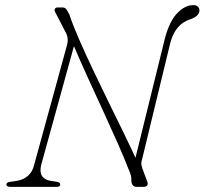

<svg xmlns="http://www.w3.org/2000/svg" viewBox="-20 -729 798 749"><path d="M140.5 -85Q128 -32 177.5 -23.5L201 -20Q215 -18 215 -8.5Q215 0 200 0H21Q5 0 5 -9.5Q5 -18.5 22 -20L46 -23.5Q70.5 -27.5 88.5 -42.8Q106.5 -58 113 -85L241 -551.5Q249.5 -581.5 235 -605L196.5 -679.5Q191 -687.5 193.8 -693.8Q196.5 -700 205.5 -700H223Q233 -700 238.2 -693.5Q243.5 -687 250.5 -672.5Q264.5 -630.5 289 -574.5Q313.5 -518.5 343.2 -455.8Q373 -393 403.8 -330.5Q434.5 -268 461.8 -212Q489 -156 508.5 -113.5L624 -582Q642 -647.5 672 -678.2Q702 -709 734 -709Q746 -709 752 -703Q758 -697 758 -688.5Q758 -666 721.5 -653.5Q665 -635.5 645 -564.5L534.5 -108.5Q531.5 -100 531.2 -92.2Q531 -84.5 535.5 -71.5L553.5 -23Q563.5 0 537.5 0H514.5Q492.5 0 492.5 -26Q492.5 -37.5 490.2 -46Q488 -54.5 481 -70Q466 -109.5 440.5 -167.2Q415 -225 384.5 -291.2Q354 -357.5 323.5 -424.2Q293 -491 268.5 -549Z"/></svg>

Font: Fraunces 9pt S000 Thin
Style: Italic
Weight: 100
Italic angle: -16°
Version: Version 1.000; ttfautohint (v1.8.3)